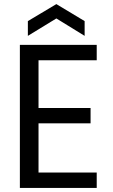

<svg xmlns="http://www.w3.org/2000/svg" viewBox="-20 -917 553 937"><path d="M168 -623V-390H422V-315H168V-75H452V0H77V-698H452V-623ZM255 -827 116 -742V-814L255 -897L393 -814V-742Z"/></svg>

Font: MSTAGE
Style: Regular
Weight: 400
Designer: Ninad Kale (Devanagari), Jonny Pinhorn (Latin)
Foundry: Indian Type Foundry
Version: 4.004